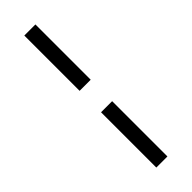

<svg xmlns="http://www.w3.org/2000/svg" viewBox="-241 -696 722 722"><g transform="rotate(-45 119.5 -335.0)"><path d="M149 -686V-392H90V-686ZM149 -278V16H90V-278Z"/></g></svg>

Font: GFS Neohellenic Rg
Style: Bold Italic
Weight: 700
Italic angle: -12°
Designer: Designed by Takis Katsoulidis and George D. Matthiopoulos.
Foundry: Designed by Takis Katsoulidis and George D. Matthiopoulos.
Version: Version 1.0